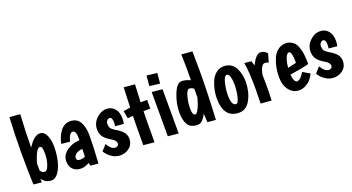

<svg xmlns="http://www.w3.org/2000/svg" viewBox="-51 -1333 3585 1957"><g transform="rotate(-20 1742.0 -354.0)"><path d="M74 -733 188 -723Q176 -526 176 -365Q243 -471 305 -471Q353 -471 376.5 -418Q400 -365 400 -296Q400 -220 384.5 -149Q369 -78 335.5 -28.5Q302 21 259 21Q196 21 155 -35Q155 -21 157 5L69 -4Q63 -124 63 -365Q63 -529 74 -733ZM176 -194Q176 -182 176.5 -155.5Q177 -129 177 -116Q189 -99 198 -92.5Q207 -86 225 -86Q250 -86 269 -141.5Q288 -197 288 -252Q288 -297 282.5 -319Q277 -341 259 -341Q221 -341 176 -194Z M569 -286 477 -295Q492 -373 534 -427.5Q576 -482 638 -482Q712 -482 744.5 -425.5Q777 -369 777 -280Q777 -161 765 22L681 15L673 -17Q626 10 584 10Q528 10 496 -22.5Q464 -55 464 -110Q464 -177 524.5 -221Q585 -265 664 -267V-294Q664 -373 626 -373Q607 -373 591.5 -346.5Q576 -320 569 -286ZM659 -90 661 -174Q614 -170 590 -150.5Q566 -131 566 -110Q566 -78 604 -78Q630 -78 659 -90Z M1055 -277Q1058 -300 1058 -315Q1058 -375 1028 -375Q1013 -375 1000.5 -360.5Q988 -346 988 -326Q988 -297 997.5 -281Q1007 -265 1037 -246Q1058 -234 1072.5 -224.5Q1087 -215 1107 -197.5Q1127 -180 1137.5 -157.5Q1148 -135 1148 -110Q1148 -49 1105.5 -14Q1063 21 1008 21Q957 21 914.5 -7.5Q872 -36 846 -79L900 -140Q940 -71 984 -71Q999 -71 1010 -79.5Q1021 -88 1021 -103Q1021 -135 975 -162Q926 -189 898 -222Q870 -255 870 -311Q870 -376 920 -424.5Q970 -473 1028 -473Q1085 -473 1118.5 -433.5Q1152 -394 1152 -327Q1152 -300 1146 -269Z M1204 -309 1189 -391Q1213 -396 1264 -404Q1266 -478 1272 -620L1391 -609Q1385 -510 1382 -417Q1407 -418 1453 -418V-323Q1405 -323 1379 -322Q1376 -222 1376 14L1258 3Q1258 -172 1261 -314Q1246 -314 1204 -309Z M1524 -477 1638 -466V14L1524 3ZM1532 -653 1644 -640 1634 -528 1522 -542Z M1939 -734 2056 -724Q2058 -653 2058 -520Q2058 -280 2042 14L1953 6Q1950 -34 1947 -88Q1904 -2 1854 -2Q1777 -2 1747 -50Q1717 -98 1717 -185Q1717 -281 1756.5 -379Q1796 -477 1846 -477Q1891 -477 1941 -453Q1941 -473 1941.5 -514Q1942 -555 1942 -577Q1942 -646 1939 -734ZM1943 -264 1944 -360Q1919 -379 1895 -379Q1870 -379 1852 -314.5Q1834 -250 1834 -185Q1834 -110 1868 -110Q1881 -110 1903 -153.5Q1925 -197 1943 -264Z M2242 -180Q2242 -67 2292 -67Q2314 -67 2329 -130.5Q2344 -194 2344 -262Q2344 -309 2334 -344.5Q2324 -380 2302 -380Q2275 -380 2258.5 -311.5Q2242 -243 2242 -180ZM2125 -189Q2125 -233 2134.5 -279.5Q2144 -326 2163.5 -371Q2183 -416 2219.5 -444.5Q2256 -473 2302 -473Q2346 -473 2378.5 -452.5Q2411 -432 2428 -397.5Q2445 -363 2453 -327Q2461 -291 2461 -252Q2461 -143 2416.5 -58.5Q2372 26 2292 26Q2125 26 2125 -189Z M2774 -442 2748 -350Q2732 -361 2708 -361Q2666 -361 2645 -255Q2647 -185 2647 -149Q2647 -57 2643 23L2527 13Q2530 -134 2530 -149Q2530 -334 2512 -432L2587 -424Q2594 -395 2603 -373Q2652 -478 2702 -478Q2743 -478 2774 -442Z M3121 -200Q3041 -178 2914 -160Q2917 -120 2928 -96Q2939 -72 2954 -72Q2992 -72 3035 -145L3111 -100Q3092 -67 3074.5 -44Q3057 -21 3022 0Q2987 21 2944 21Q2881 21 2838 -32.5Q2795 -86 2795 -177Q2795 -226 2804 -275Q2813 -324 2832.5 -371Q2852 -418 2889.5 -447.5Q2927 -477 2976 -477Q3006 -477 3030 -464.5Q3054 -452 3068.5 -436.5Q3083 -421 3094 -391Q3105 -361 3109.5 -342Q3114 -323 3117 -287Q3120 -251 3120.5 -240.5Q3121 -230 3121 -200ZM2976 -379Q2954 -379 2936.5 -335Q2919 -291 2916 -233Q2969 -244 3008 -254Q3008 -379 2976 -379Z M3371 -277Q3374 -300 3374 -315Q3374 -375 3344 -375Q3329 -375 3316.5 -360.5Q3304 -346 3304 -326Q3304 -297 3313.5 -281Q3323 -265 3353 -246Q3374 -234 3388.5 -224.5Q3403 -215 3423 -197.5Q3443 -180 3453.5 -157.5Q3464 -135 3464 -110Q3464 -49 3421.5 -14Q3379 21 3324 21Q3273 21 3230.5 -7.5Q3188 -36 3162 -79L3216 -140Q3256 -71 3300 -71Q3315 -71 3326 -79.5Q3337 -88 3337 -103Q3337 -135 3291 -162Q3242 -189 3214 -222Q3186 -255 3186 -311Q3186 -376 3236 -424.5Q3286 -473 3344 -473Q3401 -473 3434.5 -433.5Q3468 -394 3468 -327Q3468 -300 3462 -269Z"/></g></svg>

Font: Boogaloo
Style: Regular
Weight: 400
Designer: John Vargas Beltran
Foundry: John Vargas Beltran
Version: Version 1.001